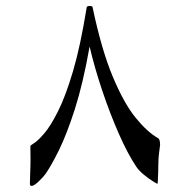

<svg xmlns="http://www.w3.org/2000/svg" viewBox="-20 -526 607 633"><path d="M507.8 -48.3Q507.8 -44.4 504.9 -25.4Q502 -6.3 502 17.6Q502 28.3 501.5 43Q501 57.6 500.5 68.8Q500 80.1 499 80.1Q497.6 80.1 483.9 71.5Q470.2 63 454.3 50Q438.5 37.1 429.2 23.4Q400.9 -19 371.8 -85Q342.8 -150.9 317.4 -226.3Q292 -301.8 275.4 -372.6Q253.9 -251 227.1 -167.2Q200.2 -83.5 174.6 -31.5Q148.9 20.5 130.4 46.9Q123 57.6 107.4 72.3Q91.8 86.9 84.5 86.9Q78.6 86.9 78.6 80.1Q78.6 62 79.6 42.7Q80.6 23.4 80.6 -3.4Q80.6 -20 80.3 -30.5Q80.1 -41 80.1 -44.4Q80.1 -46.4 92.5 -54.2Q105 -62 125.7 -85.9Q146.5 -109.9 171.1 -158.7Q195.8 -207.5 220.5 -290.5Q245.1 -373.5 265.6 -500.5Q265.6 -506.3 275.4 -506.3Q285.2 -506.3 285.2 -502Q314.9 -361.3 351.6 -273.7Q388.2 -186 426.5 -138.7Q464.8 -91.3 500.5 -70.8Q504.9 -68.8 506.3 -62.3Q507.8 -55.7 507.8 -48.3Z"/></svg>

Font: Scheherazade New
Style: Regular
Weight: 400
Designer: SIL International
Foundry: SIL International
Version: Version 4.000